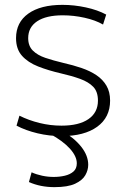

<svg xmlns="http://www.w3.org/2000/svg" viewBox="-20 -550 519 790"><path d="M233 10Q183 10 134.5 -1.5Q86 -13 48 -33L60 -74Q98 -55 142.5 -44Q187 -33 233 -33Q305 -33 344 -60Q383 -87 383 -136Q383 -173 363.5 -193Q344 -213 309.5 -225.5Q275 -238 231 -248Q179 -260 137 -276.5Q95 -293 70.5 -320.5Q46 -348 46 -393Q46 -458 96.5 -494Q147 -530 237 -530Q285 -530 333.5 -519.5Q382 -509 417 -490L404 -449Q373 -467 328 -477Q283 -487 238 -487Q170 -487 133 -462.5Q96 -438 96 -393Q96 -361 115 -342Q134 -323 166.5 -312Q199 -301 241 -291Q281 -282 316 -270Q351 -258 377 -240.5Q403 -223 418 -197.5Q433 -172 433 -136Q433 -67 380 -28.5Q327 10 233 10ZM204 220Q146 220 99 199L110 159Q130 168 153.5 173Q177 178 201 178Q225 178 246.5 173Q268 168 282 156Q296 144 296 122Q296 93 267.5 61.5Q239 30 186 1L232 -14Q285 17 314 53.5Q343 90 343 128Q343 150 331 171Q319 192 289 206Q259 220 204 220Z"/></svg>

Font: M PLUS 2 Light
Style: Regular
Weight: 300
Designer: Coji Morishita
Foundry: UNDERFOREST DESIGN
Version: Version 1.001